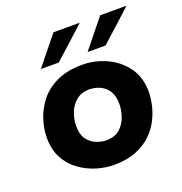

<svg xmlns="http://www.w3.org/2000/svg" viewBox="-119 -741 813 857"><g transform="rotate(-20 287.0 -312.5)"><path d="M279 12Q240 12 198 -0.5Q156 -13 119.5 -39Q83 -65 60.5 -106Q38 -147 38 -204Q38 -244 51.5 -288Q65 -332 95 -370.5Q125 -409 175 -433Q225 -457 297 -457Q356 -457 410.5 -432.5Q465 -408 500.5 -360Q536 -312 536 -241Q536 -216 529 -182.5Q522 -149 505 -115Q488 -81 459 -52.5Q430 -24 385.5 -6Q341 12 279 12ZM283 -103Q326 -103 350 -125Q374 -147 384 -178Q394 -209 394 -235Q394 -270 382.5 -291.5Q371 -313 354 -324Q337 -335 320 -339Q303 -343 292 -343Q251 -343 226 -321.5Q201 -300 190 -269Q179 -238 179 -211Q179 -166 197.5 -143Q216 -120 240.5 -111.5Q265 -103 283 -103ZM352 -637Q315 -603 277.5 -569Q240 -535 203 -502H118Q145 -535 172 -569Q199 -603 227 -637ZM574 -637Q537 -603 499.5 -569Q462 -535 425 -502H340Q367 -535 394 -569Q421 -603 449 -637Z"/></g></svg>

Font: Josefin Sans Thin
Style: Bold Italic
Weight: 700
Italic angle: -7°
Version: Version 2.000